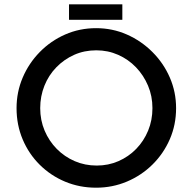

<svg xmlns="http://www.w3.org/2000/svg" viewBox="-20 -865 896 893"><path d="M57 -362Q57 -437 85.5 -504Q114 -571 165 -623Q216 -675 283 -704.5Q350 -734 427 -734Q503 -734 570 -704.5Q637 -675 689 -623Q741 -571 770 -504Q799 -437 799 -362Q799 -285 770 -218Q741 -151 689.5 -100Q638 -49 570.5 -20.5Q503 8 427 8Q350 8 283 -20Q216 -48 165 -98.5Q114 -149 85.5 -216.5Q57 -284 57 -362ZM167 -362Q167 -306 187.5 -257.5Q208 -209 244 -172.5Q280 -136 327.5 -115.5Q375 -95 430 -95Q484 -95 531 -115.5Q578 -136 613.5 -172.5Q649 -209 669 -257.5Q689 -306 689 -362Q689 -418 668.5 -466.5Q648 -515 612.5 -552Q577 -589 529.5 -610Q482 -631 428 -631Q372 -631 325 -610Q278 -589 242 -552Q206 -515 186.5 -466Q167 -417 167 -362ZM301 -845H549V-773H301Z"/></svg>

Font: Josefin Sans Medium
Style: Regular
Weight: 500
Designer: Santiago Orozco
Foundry: Typemade
Version: Version 2.001